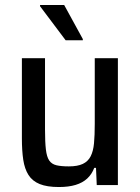

<svg xmlns="http://www.w3.org/2000/svg" viewBox="-20 -744 564 772"><path d="M217 8Q169 8 139.5 -4Q110 -16 94.5 -40.5Q79 -65 73.5 -101.5Q68 -138 68 -188V-510H161V-223Q161 -173 164.5 -143Q168 -113 178 -98.5Q188 -84 207 -79.5Q226 -75 257 -75Q292 -75 313 -85Q334 -95 344.5 -115.5Q355 -136 358 -168Q361 -200 361 -246V-510H454V0H369L366 -69H359Q349 -43 330.5 -26Q312 -9 284 -0.5Q256 8 217 8ZM244 -582 141 -719V-724H238L313 -587V-582Z"/></svg>

Font: Saira SemiCondensed Medium
Style: Regular
Weight: 500
Width: 4
Designer: Hector Gatti with collaboration of the Omnibus-Type team
Foundry: Omnibus-Type
Version: Version 1.101